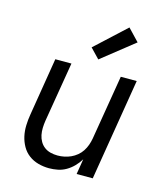

<svg xmlns="http://www.w3.org/2000/svg" viewBox="-116 -870 833 966"><g transform="rotate(15 300.0 -386.5)"><path d="M230 8Q201 8 173.5 0.5Q146 -7 124 -23.5Q102 -40 88.5 -64Q75 -88 69 -115Q63 -142 64 -171.5Q65 -201 70 -230L119 -530H203L151 -218Q148 -199 147.5 -180Q147 -161 150.5 -143.5Q154 -126 163 -110.5Q172 -95 186 -84.5Q200 -74 218 -69.5Q236 -65 255 -65Q272 -65 289.5 -68.5Q307 -72 323.5 -79.5Q340 -87 354.5 -99Q369 -111 379 -126.5Q389 -142 395 -159Q401 -176 404 -193L460 -530H543L456 0H372L385 -80Q373 -60 356 -42.5Q339 -25 318.5 -13Q298 -1 275 3.5Q252 8 230 8ZM328 -585 280 -635 438 -781 497 -719Z"/></g></svg>

Font: Iosevka Curly Extended Oblique
Style: Regular
Weight: 400
Width: 7
Italic angle: -9°
Monospace: yes
Designer: Belleve Invis
Foundry: Belleve Invis
Version: Version 11.1.0; ttfautohint (v1.8.3)